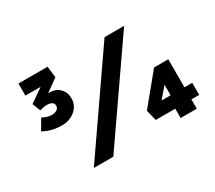

<svg xmlns="http://www.w3.org/2000/svg" viewBox="-131 -982 1397 1245"><g transform="rotate(-30 567.0 -359.0)"><path d="M220.2 -342Q192 -342 168.3 -345.6Q144.5 -349.3 122.8 -356.8Q101.1 -364.3 78.9 -376L123.9 -454Q143.2 -443.3 161.1 -438.5Q179.1 -433.8 195.8 -433.8Q215.6 -433.8 231.5 -443.6Q247.3 -453.4 247.3 -472.9Q247.3 -488.7 233.9 -497.6Q220.5 -506.4 198.4 -506.4Q183.4 -506.4 170.2 -503.5Q157.1 -500.6 142.4 -496.7L119.1 -557.7L261.8 -656.6L269.9 -628.3H106.6V-718.6H324.8L334.6 -634.3L215 -548.3L209.4 -554.7Q217.6 -559.1 229.6 -563.6Q241.6 -568 251.5 -568Q298.6 -568 327.7 -538.5Q356.8 -509 356.8 -464.1Q356.8 -425.6 336.3 -398.3Q315.9 -371 284.7 -356.5Q253.6 -342 220.2 -342ZM256.3 0 740.7 -700H887.2L402.2 0ZM1010.8 -159.3H1084.9V-68.9H1010.8ZM826.4 -125.3 810.4 -159.3H978.6L923.1 -123.4V-282.9L952.1 -271.9ZM1026.8 0.9H905.8V-100.9L963.2 -68.9H759.8L739.9 -149.4L920.6 -369.2H1026.8Z"/></g></svg>

Font: Lexend Tera
Style: Regular
Weight: 400
Designer: Bonnie Shaver-Troup, Thomas Jockin
Foundry: Lexend
Version: Version 1.007